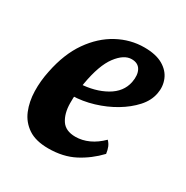

<svg xmlns="http://www.w3.org/2000/svg" viewBox="-119 -566 652 674"><g transform="rotate(30 207.5 -229.0)"><path d="M163 9Q112 9 81.5 -11.5Q51 -32 37 -66Q23 -100 22 -141.5Q21 -183 30 -225Q46 -305 83.5 -358.5Q121 -412 172 -439.5Q223 -467 279 -467Q326 -467 354.5 -450.5Q383 -434 394 -407Q405 -380 399 -350Q393 -318 368 -290.5Q343 -263 307 -241.5Q271 -220 228 -207Q185 -194 141 -193L144 -243Q205 -246 249 -271Q293 -296 302 -340Q308 -371 297.5 -390Q287 -409 261 -409Q230 -409 201 -370.5Q172 -332 158 -251Q150 -207 150.5 -166.5Q151 -126 168 -100Q185 -74 225 -74Q252 -74 278.5 -86Q305 -98 329 -122Q338 -113 342.5 -102Q347 -91 349 -76Q313 -38 268 -14.5Q223 9 163 9Z"/></g></svg>

Font: Vollkorn SemiBold
Style: Italic
Weight: 600
Italic angle: -11°
Designer: Friedrich Althausen
Foundry: Friedrich Althausen
Version: Version 5.000